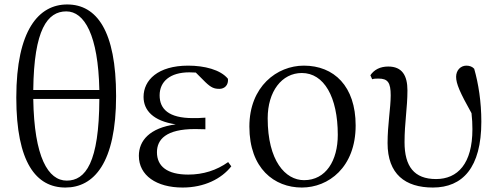

<svg xmlns="http://www.w3.org/2000/svg" viewBox="-20 -825 2233 860"><path d="M273 15C400 15 500 -94 500 -395C500 -687 413 -805 281 -805C154 -805 53 -691 53 -388C53 -97 142 15 273 15ZM279 -16C196 -16 133 -120 129 -382H425C424 -96 363 -16 279 -16ZM129 -422C132 -694 193 -774 277 -774C358 -774 420 -668 425 -422Z M798 15C895 15 972 -24 1016 -80L1002 -99C950 -62 890 -43 823 -43C729 -43 683 -80 683 -143C683 -200 723 -247 854 -247C864 -247 874 -247 900 -246V-298C876 -296 861 -296 844 -296C735 -296 695 -337 695 -398C695 -460 742 -501 828 -501L857 -500L900 -457C926 -432 940 -427 963 -427C986 -427 1004 -444 1001 -472C968 -513 895 -531 823 -531C687 -531 623 -466 623 -391C623 -331 666 -283 767 -268C650 -252 602 -195 602 -127C602 -39 681 15 798 15Z M1332 15C1451 15 1573 -75 1573 -263C1573 -439 1476 -531 1341 -531C1221 -531 1097 -438 1097 -258C1097 -70 1209 15 1332 15ZM1342 -18C1258 -18 1179 -105 1179 -295C1179 -415 1242 -498 1332 -498C1431 -498 1493 -391 1493 -221C1493 -106 1440 -18 1342 -18Z M1919 15C2052 15 2136 -74 2136 -280C2136 -369 2123 -451 2104 -517C2096 -526 2084 -531 2069 -531C2043 -531 2023 -510 2023 -481C2023 -450 2040 -411 2092 -318C2095 -292 2096 -269 2096 -246C2096 -92 2030 -23 1933 -23C1835 -23 1792 -80 1792 -188C1792 -275 1805 -342 1805 -420C1805 -487 1781 -527 1719 -527C1683 -527 1656 -513 1639 -488L1647 -470C1655 -473 1665 -473 1676 -473C1717 -473 1730 -455 1730 -398C1730 -341 1716 -267 1716 -184C1716 -45 1795 15 1919 15Z"/></svg>

Font: Source Han Serif KR
Style: Regular
Weight: 400
Designer: Ryoko NISHIZUKA 西塚涼子 (kana & ideographs); Frank Grießhammer (Latin, Greek & Cyrillic); Wenlong ZHANG 张文龙 (bopomofo); San
Foundry: Adobe
Version: Version 2.001;hotconv 1.1.0;makeotfexe 2.6.0